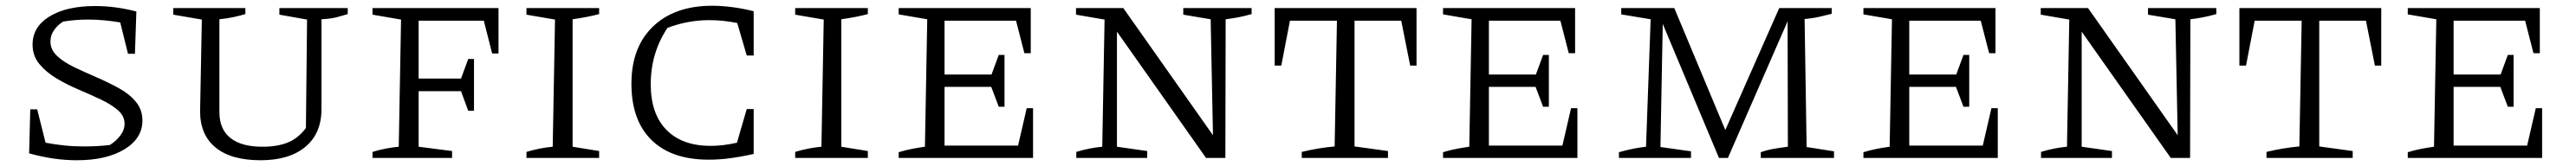

<svg xmlns="http://www.w3.org/2000/svg" viewBox="-20 -549 8933 577"><path d="M247 8Q206 8 165 2Q124 -4 81 -16L85 -169H109L138 -53Q169 -47 202 -43.5Q235 -40 271 -40Q319 -40 361 -45Q382 -58 397 -77.5Q412 -97 412 -119Q412 -146 389 -166Q366 -186 330 -203Q294 -220 253 -237.5Q212 -255 176 -276.5Q140 -298 116.5 -326.5Q93 -355 93 -394Q93 -456 152 -492Q211 -528 310 -528Q381 -528 453 -509L448 -362H424L397 -471Q339 -481 285 -481Q242 -481 199 -474Q181 -463 168 -445Q155 -427 155 -405Q155 -376 178 -354.5Q201 -333 237.5 -315.5Q274 -298 314.5 -280.5Q355 -263 391.5 -243Q428 -223 451 -195.5Q474 -168 474 -130Q474 -68 411.5 -30Q349 8 247 8Z M884 8Q782 8 728 -36Q674 -80 674 -162L680 -481L581 -498V-521H831V-500Q814 -495 792 -490Q770 -485 741 -482V-159Q741 -100 779 -69.5Q817 -39 890 -39Q943 -39 979 -54Q1015 -69 1041 -104L1045 -481L949 -498V-521H1186V-500Q1169 -495 1149.5 -489.5Q1130 -484 1095 -482V-170Q1095 -85 1039 -38.5Q983 8 884 8Z M1709 -521V-363H1687L1658 -477H1432V-276H1579L1604 -344H1624V-164H1604L1579 -232H1432V-39L1548 -24V0H1272V-21Q1295 -28 1318 -32.5Q1341 -37 1363 -39L1371 -481L1272 -498V-521Z M1806 0V-21Q1829 -28 1852 -32.5Q1875 -37 1897 -39L1905 -481L1806 -498V-521H2058V-500Q2039 -495 2016.5 -490.5Q1994 -486 1966 -482V-39L2058 -24V0Z M2438 6Q2309 6 2239.5 -62.5Q2170 -131 2170 -258Q2170 -385 2245 -457Q2320 -529 2450 -529Q2481 -529 2517.5 -524.5Q2554 -520 2594 -510V-356H2570L2537 -469Q2488 -479 2441 -479Q2365 -479 2295 -452Q2237 -365 2237 -256Q2237 -153 2291.5 -97.5Q2346 -42 2445 -42Q2465 -42 2487.5 -44.5Q2510 -47 2536 -53L2570 -170H2594V-14Q2550 -4 2512 1Q2474 6 2438 6Z M2738 0V-21Q2761 -28 2784 -32.5Q2807 -37 2829 -39L2837 -481L2738 -498V-521H2990V-500Q2971 -495 2948.5 -490.5Q2926 -486 2898 -482V-39L2990 -24V0Z M3541 -173H3563V0H3097V-20Q3120 -27 3143 -31.5Q3166 -36 3188 -39L3196 -482L3097 -499V-521H3555V-364H3533L3504 -477H3256V-290H3419L3444 -358H3464V-178H3444L3418 -247H3256V-43H3511Z M4084 -521H4321V-500Q4296 -493 4275.5 -489Q4255 -485 4231 -482L4230 0H4163L3854 -439V-39L3959 -24V0H3713V-21Q3736 -28 3758.5 -32.5Q3781 -37 3803 -39L3811 -481L3712 -498V-521H3876L4187 -79L4179 -482L4084 -498Z M4893 -521V-321H4871L4840 -477H4678V-40L4794 -24V0H4495V-21Q4553 -35 4609 -40L4617 -477H4454L4424 -321H4401V-521Z M5429 -173H5451V0H4985V-20Q5008 -27 5031 -31.5Q5054 -36 5076 -39L5084 -482L4985 -499V-521H5443V-364H5421L5392 -477H5144V-290H5307L5332 -358H5352V-178H5332L5306 -247H5144V-43H5399Z M6246 -38 6341 -23V0H6087V-20Q6110 -28 6133.5 -32Q6157 -36 6181 -39L6180 -475L5973 0H5942L5747 -466L5739 -38L5845 -23V0H5595V-20Q5644 -34 5689 -39L5705 -482L5603 -499V-521H5787L5964 -97L6151 -521H6333V-501Q6314 -496 6289.5 -490.5Q6265 -485 6239 -483Z M6887 -173H6909V0H6443V-20Q6466 -27 6489 -31.5Q6512 -36 6534 -39L6542 -482L6443 -499V-521H6901V-364H6879L6850 -477H6602V-290H6765L6790 -358H6810V-178H6790L6764 -247H6602V-43H6857Z M7430 -521H7667V-500Q7642 -493 7621.5 -489Q7601 -485 7577 -482L7576 0H7509L7200 -439V-39L7305 -24V0H7059V-21Q7082 -28 7104.5 -32.5Q7127 -37 7149 -39L7157 -481L7058 -498V-521H7222L7533 -79L7525 -482L7430 -498Z M8239 -521V-321H8217L8186 -477H8024V-40L8140 -24V0H7841V-21Q7899 -35 7955 -40L7963 -477H7800L7770 -321H7747V-521Z M8775 -173H8797V0H8331V-20Q8354 -27 8377 -31.5Q8400 -36 8422 -39L8430 -482L8331 -499V-521H8789V-364H8767L8738 -477H8490V-290H8653L8678 -358H8698V-178H8678L8652 -247H8490V-43H8745Z"/></svg>

Font: Piazzolla SC Light
Style: Regular
Weight: 300
Designer: Juan Pablo del Peral
Foundry: Huerta Tipografica
Version: Version 1.330